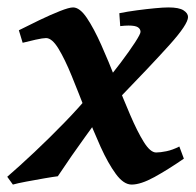

<svg xmlns="http://www.w3.org/2000/svg" viewBox="-41 -477 527 517"><path d="M465.3 -431.2Q465.3 -411.6 415.3 -356Q365.2 -300.3 268.1 -200.2L231 -242.2Q259.8 -275.9 283.9 -308.1Q308.1 -340.3 322.8 -363Q337.4 -385.7 337.4 -391.1Q337.4 -398.9 330.3 -403.6Q323.2 -408.2 305.2 -408.2Q295.9 -408.2 282.7 -406.7L280.3 -441.4Q301.8 -445.8 327.4 -449.2Q353 -452.6 376 -454.8Q398.9 -457 412.6 -457Q440.9 -457 453.1 -449.2Q465.3 -441.4 465.3 -431.2ZM454.1 -49.8Q411.6 -20.5 374.8 -0.2Q337.9 20 313.5 20Q292 20 271 -8.5Q250 -37.1 229.7 -82Q209.5 -127 189.9 -177.2Q170.4 -227.5 152.1 -272.5Q133.8 -317.4 116.5 -345.9Q99.1 -374.5 83 -374.5Q74.7 -374.5 54.7 -370.1Q34.7 -365.7 20 -361.8L9.8 -395.5Q34.7 -408.2 64.7 -422.6Q94.7 -437 119.9 -447Q145 -457 155.8 -457Q173.8 -457 192.9 -428.7Q211.9 -400.4 231.7 -356Q251.5 -311.5 271 -261.7Q290.5 -211.9 309.6 -167.5Q328.6 -123 346.2 -94.7Q363.8 -66.4 379.4 -66.4Q390.6 -66.4 407.2 -69.8Q423.8 -73.2 441.9 -82.5ZM239.7 -180.2Q219.2 -150.9 186.5 -106Q153.8 -61 114.7 -2.4Q103 -1 78.6 3.2Q54.2 7.3 29.8 12Q5.4 16.6 -6.3 20L-21.5 -1Q10.7 -28.8 51.8 -67.4Q92.8 -106 132.8 -147.2Q172.9 -188.5 202.1 -224.1Z"/></svg>

Font: Gentium Plus
Style: Bold Italic
Weight: 700
Italic angle: -8°
Designer: Victor Gaultney, Annie Olsen, Iska Routamaa, Becca Hirsbrunner
Foundry: SIL International
Version: Version 6.101